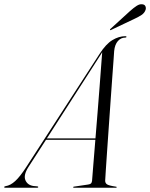

<svg xmlns="http://www.w3.org/2000/svg" viewBox="-70 -879 703 899"><path d="M62.5 -96Q39 -58.5 49 -35.2Q59 -12 87 -8L103.5 -6.5Q109 -6.5 109 -3Q109 0 103.5 0H-45.5Q-50.5 0 -50.5 -3Q-50.5 -6 -43.5 -7.5Q-21.5 -10.5 1.2 -31.2Q24 -52 53 -97L396.5 -627Q426 -673 456.2 -691.2Q486.5 -709.5 516.5 -709.5Q522.5 -709.5 522 -706.5Q522 -703 516.5 -703Q496.5 -703 482 -686.8Q467.5 -670.5 464.5 -639.5Q464.5 -635.5 462 -602.5Q459.5 -569.5 455.8 -518Q452 -466.5 447.8 -405.5Q443.5 -344.5 439.2 -282.5Q435 -220.5 431.2 -167.2Q427.5 -114 425.2 -78.2Q423 -42.5 422.5 -34Q422 -22.5 430.5 -16.2Q439 -10 472.5 -5Q476.5 -5 476.5 -2.5Q476.5 0 472.5 0H276Q272.5 0 272.5 -2.5Q272.5 -4.5 275.5 -5L343 -15Q353 -16.5 356.5 -20.5Q360 -24.5 361 -32.5Q362 -44 366.2 -98Q370.5 -152 376.5 -224.5H145.5ZM400.5 -621.5 149.5 -231H377Q382 -290 387 -353.8Q392 -417.5 396.5 -475Q401 -532.5 404 -575Q407 -617.5 408.5 -634.5Q406.5 -632 400.5 -621.5ZM539 -827.5Q556.5 -843 570.2 -851.8Q584 -860.5 595.5 -859Q607.5 -858 611 -849.5Q614.5 -841 611.5 -832.5Q606.5 -818 592.5 -808.8Q578.5 -799.5 561 -791.5L450.5 -739Q446 -736.5 445 -738.5Q444 -741 447.5 -744Z"/></svg>

Font: Fraunces 144pt S000 Light
Style: Italic
Weight: 300
Italic angle: -16°
Version: Version 1.000; ttfautohint (v1.8.3)